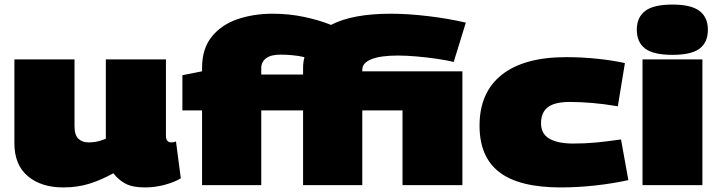

<svg xmlns="http://www.w3.org/2000/svg" viewBox="-20 -810 3137 840"><path d="M257 10Q160 10 101.5 -39.5Q43 -89 43 -183V-550H306V-258Q306 -219 323 -203Q340 -187 367 -187Q385 -187 401.5 -190Q418 -193 443 -203V-550H706V-216Q706 -200 712.5 -193.5Q719 -187 729 -187Q741 -187 750 -191L771 -30Q746 -14 702.5 -2Q659 10 615 10Q561 10 530 -6Q499 -22 476 -52Q422 -22 370 -6Q318 10 257 10Z M864 0V-327H778V-481L864 -498V-513Q864 -597 906.5 -649.5Q949 -702 1019 -726Q1089 -750 1173 -750Q1244 -750 1310.5 -736Q1377 -722 1428 -701Q1522 -750 1690 -750Q1764 -750 1852.5 -739.5Q1941 -729 2018 -711L1965 -539Q1937 -546 1893 -552.5Q1849 -559 1803 -563Q1757 -567 1721 -567Q1645 -567 1605 -551Q1565 -535 1565 -505V-498H2003V0H1741V-327H1565V0H1306V-327H1123V0ZM1123 -484H1306V-513Q1306 -538 1312 -560Q1287 -566 1258.5 -568.5Q1230 -571 1207 -571Q1165 -571 1144 -555Q1123 -539 1123 -512Z M2078 -260Q2078 -406 2175.5 -483Q2273 -560 2457 -560Q2525 -560 2592.5 -553Q2660 -546 2714 -534L2683 -345Q2624 -355 2571.5 -359.5Q2519 -364 2473 -364Q2407 -364 2377 -341Q2347 -318 2347 -271Q2347 -224 2384 -203Q2421 -182 2487 -182Q2540 -182 2587.5 -186.5Q2635 -191 2697 -200L2729 -22Q2661 -7 2584 1.5Q2507 10 2433 10Q2252 10 2165 -56.5Q2078 -123 2078 -260Z M2922 -570Q2839 -570 2802.5 -597.5Q2766 -625 2766 -680Q2766 -734 2802.5 -762Q2839 -790 2922 -790Q3004 -790 3040.5 -762Q3077 -734 3077 -680Q3077 -625 3041 -597.5Q3005 -570 2922 -570ZM2791 0V-550H3053V0Z"/></svg>

Font: Georama Expanded Black
Style: Regular
Weight: 900
Width: 7
Designer: Jean-Baptiste Levee
Foundry: Production Type
Version: Version 1.000